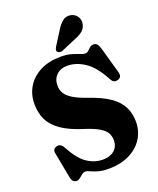

<svg xmlns="http://www.w3.org/2000/svg" viewBox="-168 -1026 943 1143"><g transform="rotate(-20 303.0 -454.5)"><path d="M320 13Q281.5 13 254.8 5Q228 -3 210.8 -11.2Q193.5 -19.5 184 -19.5Q171.5 -19.5 160.8 -10.8Q150 -2 139.5 6.8Q129 15.5 117.5 15.5Q90.5 15.5 84 -19L53 -183Q47.5 -210.5 74 -218.5Q99.5 -226.5 116.5 -197Q161.5 -113 208.5 -81.5Q255.5 -50 307 -50Q352.5 -50 379.8 -73Q407 -96 407.5 -136Q407.5 -162.5 395.8 -183.5Q384 -204.5 352.2 -223.2Q320.5 -242 260.5 -261Q177 -287 127.8 -321.5Q78.5 -356 57.5 -400.2Q36.5 -444.5 36.5 -500Q36.5 -562 66.5 -609.8Q96.5 -657.5 150.8 -684.8Q205 -712 278.5 -712Q319 -712 346.8 -703.8Q374.5 -695.5 393.2 -687.5Q412 -679.5 425 -679.5Q436 -679.5 445.2 -688.2Q454.5 -697 464.5 -705.5Q474.5 -714 488 -714Q501 -714 509.8 -704.8Q518.5 -695.5 525.5 -671.5L571.5 -508Q581.5 -473.5 551 -465Q524.5 -457 510 -485.5Q462 -576 407.5 -612Q353 -648 298 -648Q254.5 -648 228.8 -622.8Q203 -597.5 203 -557.5Q203 -530 215.5 -508Q228 -486 260 -466Q292 -446 351 -425.5Q433.5 -397.5 481 -363.8Q528.5 -330 548.8 -288.2Q569 -246.5 569 -194.5Q568.5 -136.5 539 -89.5Q509.5 -42.5 453.8 -14.8Q398 13 320 13ZM328.5 -863Q347.5 -895 369.8 -912.2Q392 -929.5 421.5 -923.5Q448.5 -917.5 461.5 -895.8Q474.5 -874 469.5 -851.5Q465 -825 446 -809Q427 -793 395 -781L302.5 -741.5Q294 -738.5 285 -739.2Q276 -740 271 -746.5Q265.5 -753 267.5 -761Q269.5 -769 274.5 -777.5Z"/></g></svg>

Font: Fraunces 72pt Soft
Style: Bold
Weight: 700
Version: Version 1.000;[b76b70a41]